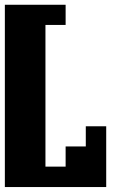

<svg xmlns="http://www.w3.org/2000/svg" viewBox="-20 -712 540 790"><path d="M0 57.6V-692.4H250V-609.4H167V-26.4H250V-109.4H333V-192.4H417V57.6Z"/></svg>

Font: KH Dot Dougenzaka 12
Style: Regular
Weight: 400
Designer: Original version for X68000 by Keitarou Hiraki (http://hp.vector.co.jp/authors/VA000874/) / TrueType conversion by Homem
Version: Version 1.00.20150527